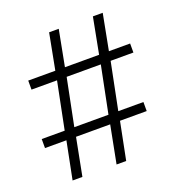

<svg xmlns="http://www.w3.org/2000/svg" viewBox="-128 -812 856 919"><g transform="rotate(-20 300.0 -352.5)"><path d="M86 0 124 -191H15V-237H132L180 -476H50V-522H188L223 -705H272L237 -522H411L446 -705H496L461 -522H569V-476H453L405 -237H533V-191H397L359 0H310L347 -191H173L136 0ZM181 -237H355L403 -476H229Z"/></g></svg>

Font: Nunito Sans 7pt ExtraLight
Style: Regular
Weight: 250
Designer: Vernon Adams
Foundry: Vernon Adams
Version: Version 3.101;gftools[0.9.27]